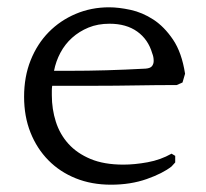

<svg xmlns="http://www.w3.org/2000/svg" viewBox="-20 -495 565 526"><path d="M480 -269 464 -262Q410 -262 353 -261Q296 -260 241 -260H123Q122 -253 122 -246.5Q122 -240 122 -234Q122 -196 133 -161.5Q144 -127 167.5 -101Q191 -75 228 -59.5Q265 -44 318 -44Q349 -44 384.5 -50.5Q420 -57 450 -74L460 -68V-50L450 -39Q426 -20 382 -4.5Q338 11 284 11Q231 11 187.5 -6.5Q144 -24 112.5 -56Q81 -88 63.5 -132Q46 -176 46 -230Q46 -285 64 -330Q82 -375 113.5 -407Q145 -439 187.5 -457Q230 -475 279 -475Q305 -475 337.5 -468Q370 -461 400 -441.5Q430 -422 454 -386.5Q478 -351 487 -293ZM280 -430Q248 -430 222.5 -419.5Q197 -409 177.5 -391.5Q158 -374 145.5 -350.5Q133 -327 128 -301H167Q221 -301 272 -302.5Q323 -304 379 -307Q392 -308 396.5 -314Q401 -320 401 -328Q401 -334 400 -339Q399 -344 397 -349Q386 -387 356 -408.5Q326 -430 280 -430Z"/></svg>

Font: Quattrocento
Style: Regular
Weight: 400
Designer: Pablo Impallari
Foundry: Pablo Impallari, Igino Marini, Branda Gallo
Version: Version 2.000